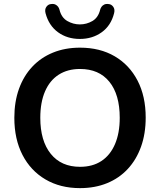

<svg xmlns="http://www.w3.org/2000/svg" viewBox="-20 -961 825 991"><path d="M393 10Q291 10 214.5 -35Q138 -80 96 -161.5Q54 -243 54 -353Q54 -436 78 -502.5Q102 -569 146.5 -616.5Q191 -664 253.5 -689.5Q316 -715 393 -715Q496 -715 572 -670.5Q648 -626 690 -545Q732 -464 732 -354Q732 -271 708 -204Q684 -137 639.5 -89Q595 -41 532.5 -15.5Q470 10 393 10ZM393 -100Q458 -100 503.5 -130Q549 -160 573.5 -217Q598 -274 598 -353Q598 -473 544.5 -539Q491 -605 393 -605Q329 -605 283 -575.5Q237 -546 212.5 -489.5Q188 -433 188 -353Q188 -234 242 -167Q296 -100 393 -100ZM392 -760Q327 -760 279.5 -794.5Q232 -829 215 -893Q210 -913 219.5 -926Q229 -939 243 -940Q257 -942 266 -937.5Q275 -933 280 -926Q285 -919 287 -911Q297 -870 327.5 -852.5Q358 -835 392 -835Q427 -835 457 -852.5Q487 -870 497 -911Q499 -919 504 -926Q509 -933 518 -937.5Q527 -942 541 -940Q555 -939 564.5 -926Q574 -913 569 -893Q553 -829 505 -794.5Q457 -760 392 -760Z"/></svg>

Font: Nunito ExtraLight
Style: Bold
Weight: 700
Version: Version 3.602